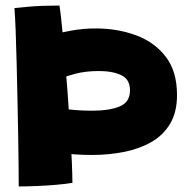

<svg xmlns="http://www.w3.org/2000/svg" viewBox="-20 -661 698 692"><path d="M194.5 -641Q199 -610.5 204 -560Q209 -509.5 214.2 -447.2Q219.5 -385 224.2 -319Q229 -253 232.8 -191.5Q236.5 -130 238.8 -80.2Q241 -30.5 241 -2Q218 2 183.2 5Q148.5 8 112.2 9.5Q76 11 47.5 11Q47.5 -15 47 -63.8Q46.5 -112.5 45.5 -174Q44.5 -235.5 43 -302.5Q41.5 -369.5 40 -433.2Q38.5 -497 36.5 -549Q34.5 -601 32 -632Q39.5 -633 85 -637Q130.5 -641 194.5 -641ZM188 -374.5 169.5 -536Q196.5 -543.5 238.5 -551Q280.5 -558.5 325 -558.5Q403 -558.5 469.8 -534Q536.5 -509.5 577.2 -456.8Q618 -404 618 -318.5Q618 -256.5 593 -214.8Q568 -173 524.5 -148.5Q481 -124 426 -113.2Q371 -102.5 311.5 -102.5Q281 -102.5 251 -104.5Q221 -106.5 191.5 -110L198.5 -269.5Q220 -267 250 -264.5Q280 -262 311 -262Q373.5 -262 411 -277.2Q448.5 -292.5 448.5 -336Q448.5 -375 417.2 -390Q386 -405 336 -405Q288.5 -405 250.8 -395Q213 -385 188 -374.5Z"/></svg>

Font: Grandstander Thin ExtraBold
Style: Regular
Weight: 800
Version: Version 1.200